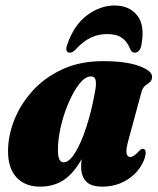

<svg xmlns="http://www.w3.org/2000/svg" viewBox="-20 -686 591 716"><path d="M458 -160Q449 -127 452 -113.8Q455 -100.5 466 -100.5Q479 -100.5 499.5 -124Q506.5 -131 511 -131Q531.5 -131 518 -91.5Q500.5 -46.5 458.2 -18.2Q416 10 361 10Q318.5 10 300.5 -10Q282.5 -30 282.5 -64.5Q282.5 -76.5 284.5 -92.5Q255 -40 218 -15Q181 10 129 10Q74 10 42 -24Q10 -58 10 -122Q10 -179.5 33.2 -238.5Q56.5 -297.5 101.5 -347.2Q146.5 -397 212.5 -427.5Q278.5 -458 364 -458Q450.5 -458 500 -439.5Q549.5 -421 547 -398Q546 -385 538 -379Q530 -373 521 -366Q512 -359 507.5 -342.5ZM196 -127.5Q196 -100.5 202 -90.5Q208 -80.5 216.5 -80.5Q238 -80.5 260.2 -116.5Q282.5 -152.5 302 -212.2Q321.5 -272 334 -342.5Q339.5 -369.5 337 -385.2Q334.5 -401 319 -401Q298 -401 276.5 -374Q255 -347 236.5 -304.5Q218 -262 207 -215Q196 -168 196 -127.5ZM379 -559Q347.5 -559 319.8 -546.2Q292 -533.5 265 -504.5Q252 -489.5 241 -489.5Q231 -489.5 228.2 -497.5Q225.5 -505.5 230.5 -519Q255.5 -592.5 304.5 -629Q353.5 -665.5 407.5 -665.5Q461.5 -665.5 491.2 -629Q521 -592.5 507.5 -519Q502 -489.5 482 -489.5Q470 -489.5 465 -504.5Q454 -531.5 434.2 -545.2Q414.5 -559 379 -559Z"/></svg>

Font: Fraunces 144pt S050 Black
Style: Italic
Weight: 900
Italic angle: -16°
Version: Version 1.000; ttfautohint (v1.8.3)